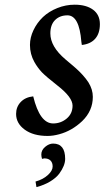

<svg xmlns="http://www.w3.org/2000/svg" viewBox="-20 -553 441 810"><path d="M401.4 -451.2Q401.4 -412.1 381.6 -389.6Q361.8 -367.2 325.2 -363.3L323.2 -377Q314.5 -488.3 264.6 -488.3Q232.4 -488.3 212.4 -468.5Q192.4 -448.7 192.4 -412.1Q192.4 -356.4 255.9 -302.7Q259.3 -299.8 270.5 -290.3Q281.7 -280.8 286.4 -276.9Q291 -272.9 300.8 -264.4Q310.5 -255.9 315.9 -250.2Q321.3 -244.6 328.6 -236.8Q335.9 -229 341.8 -221.2Q347.7 -213.4 353 -205.6Q371.6 -175.8 371.6 -144.5Q371.6 -85.4 326.7 -42Q283.2 -1 230.5 13.2Q204.1 20.5 180.7 20.5Q120.6 20.5 84.2 -6.1Q47.9 -32.7 47.9 -72.3Q47.9 -102.1 67.4 -122.6Q86.9 -143.1 120.1 -146.5Q147.9 -32.2 204.1 -32.2Q236.8 -32.2 261.5 -53Q286.1 -73.7 286.1 -107.4Q286.1 -142.6 222.7 -191.9Q174.8 -229.5 156.7 -248Q137.7 -268.6 125 -291.5Q106.4 -324.7 106.4 -363.3Q106.4 -394.5 121.1 -425.5Q135.7 -456.5 161.1 -481Q186.5 -504.9 221.9 -519Q257.3 -533.2 294.9 -533.2Q343.8 -533.2 372.6 -512Q401.4 -490.7 401.4 -451.2ZM129.9 212.9Q161.6 204.1 181.9 185.5Q202.1 167 202.1 149.4Q202.1 133.3 193.1 124.3Q184.1 115.2 167 115.2Q164.6 115.2 157.2 117.2Q154.3 106.9 154.3 98.6Q154.3 80.1 170.7 66.4Q187 52.7 204.1 52.7Q254.9 52.7 254.9 117.2Q254.9 145.5 230 179.7Q216.3 197.8 191.2 212.9Q166 228 133.8 236.3Z"/></svg>

Font: Neuton
Style: Italic
Weight: 400
Italic angle: -9°
Designer: Brian M Zick
Version: Version 1.32